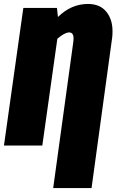

<svg xmlns="http://www.w3.org/2000/svg" viewBox="-30 -736 589 971"><path d="M539 -578Q539 -556 537 -544L433 215H239L341 -526Q342 -531 342 -541Q342 -572 320 -572Q297 -572 260 -540L184 0H-10L88 -696H258L263 -650Q330 -716 415 -716Q475 -716 507 -677.5Q539 -639 539 -578Z"/></svg>

Font: Fira Sans Extra Condensed Black
Style: Italic
Weight: 900
Width: 3
Italic angle: -8°
Designer: Carrois Corporate & Edenspiekermann AG
Foundry: Carrois Corporate GbR & Edenspiekermann AG
Version: Version 4.203